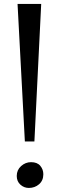

<svg xmlns="http://www.w3.org/2000/svg" viewBox="-20 -916 296 946"><path d="M183 -896.5 149.5 -219H102.5L66.5 -896.5ZM62.5 -49Q62.5 -78.5 84 -97.8Q105.5 -117 133 -117Q163.5 -117 178.5 -99Q193.5 -81 193.5 -57.5Q193.5 -26.5 172.5 -8.2Q151.5 10 122 10Q98.5 10 80.5 -6.2Q62.5 -22.5 62.5 -49Z"/></svg>

Font: Merriweather 72pt
Style: Regular
Weight: 400
Version: Version 2.100